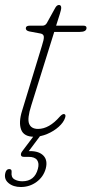

<svg xmlns="http://www.w3.org/2000/svg" viewBox="-26 -541 367 770"><path d="M137 -406.5 91.5 -415Q77.5 -418 77.5 -427.5Q77.5 -438 93 -438H144Q155.5 -438 161.5 -448L195.5 -509.5Q202 -521 210.5 -521Q219.5 -521 219.5 -509.5Q219.5 -505.5 217.8 -498.8Q216 -492 213.5 -483.5L199 -438H309Q321 -438 321 -429Q321 -413 293.5 -413H191.5L99.5 -118.5Q82.5 -65.5 90.8 -44.8Q99 -24 126.5 -24Q171 -24 214 -73.5Q224.5 -85 231.5 -83.5Q239.5 -81.5 235 -68.5Q229 -50 209.5 -32.5Q190 -15 163.5 -3.8Q137 7.5 111 7.5Q69.5 7.5 58.8 -21.2Q48 -50 62.5 -96.5L142 -357Q150.5 -383 149.8 -393.5Q149 -404 137 -406.5ZM119 -8.5H144.5L89.5 65Q91.5 65 95 65Q131 65 148.5 83.5Q166 102 157.5 135Q148.5 168 120.8 188.5Q93 209 57.5 209Q27 209 8 193Q-11 177 -4.5 152Q-0.5 137 11 137Q22 137 20.5 149.5Q18 170 31.5 178Q45 186 63.5 186Q113 186 126 136Q132 114 122.8 101Q113.5 88 88.5 88H69.5Q59 88 58 80.5Q57 73 64 64.5Z"/></svg>

Font: Fraunces 72pt SuperSoft Thin
Style: Italic
Weight: 100
Italic angle: -16°
Version: Version 1.000;[b76b70a41]